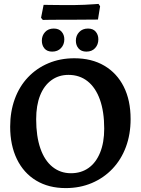

<svg xmlns="http://www.w3.org/2000/svg" viewBox="-20 -950 720 982"><path d="M316 12Q229 12 165 -26.5Q101 -65 66.5 -136Q32 -207 32 -302Q32 -379 55.5 -443.5Q79 -508 123 -554.5Q167 -601 227.5 -626.5Q288 -652 360 -652Q449 -652 513.5 -614Q578 -576 613 -506.5Q648 -437 648 -341Q648 -263 624 -198.5Q600 -134 555.5 -87Q511 -40 450 -14Q389 12 316 12ZM343 -64Q395 -64 433 -91Q471 -118 492 -169.5Q513 -221 513 -292Q513 -379 491 -440.5Q469 -502 428 -534.5Q387 -567 330 -567Q280 -567 242.5 -539.5Q205 -512 185 -461.5Q165 -411 165 -340Q165 -253 186.5 -191Q208 -129 248.5 -96.5Q289 -64 343 -64ZM199 -848 190 -859 203 -925Q203 -925 218.5 -925Q234 -925 258 -924.5Q282 -924 308.5 -924Q335 -924 357 -924Q382 -924 411.5 -925.5Q441 -927 462.5 -928.5Q484 -930 484 -930L492 -918L481 -850L340 -849Q311 -849 278 -849Q245 -849 222 -848.5Q199 -848 199 -848ZM247 -686Q221 -686 207.5 -702Q194 -718 194 -742Q194 -768 210.5 -786Q227 -804 255 -804Q281 -804 295 -788Q309 -772 309 -749Q309 -722 292 -704Q275 -686 247 -686ZM422 -686Q396 -686 382 -702Q368 -718 368 -742Q368 -768 385 -786Q402 -804 430 -804Q456 -804 469.5 -788Q483 -772 483 -749Q483 -722 466.5 -704Q450 -686 422 -686Z"/></svg>

Font: Alegreya SemiBold
Style: Regular
Weight: 600
Designer: Juan Pablo del Peral
Foundry: Huerta Tipografica
Version: Version 2.009